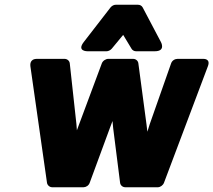

<svg xmlns="http://www.w3.org/2000/svg" viewBox="-20 -764 899 809"><path d="M178 6C179 15 188 25 200 25H332C342 25 354 18 358 6L442 -222C446 -233 450 -243 454 -254C455 -245 456 -233 457 -223L486 6C487 16 496 25 508 25H645C655 25 667 17 671 6L856 -485C868 -517 839 -516 836 -516H728C717 -516 705 -509 701 -497L611 -241C607 -229 604 -220 601 -209C600 -220 598 -231 597 -242L563 -497C562 -507 553 -516 541 -516H436C426 -516 413 -508 409 -497L314 -242C311 -233 308 -225 304 -215C303 -223 303 -232 302 -241L274 -497C273 -507 264 -516 252 -516H136C103 -516 108 -488 108 -485ZM333 -587C302 -547 349 -548 349 -548H429C436 -548 445 -552 451 -559L499 -617L534 -559C537 -553 545 -548 553 -548H632C680 -548 658 -587 658 -587L581 -733C577 -740 570 -744 561 -744H468C460 -744 452 -740 446 -733Z"/></svg>

Font: Falling Sky
Style: BlkObl
Weight: 900
Designer: Paul D. Hunt
Foundry: Adobe Systems Incorporated
Version: Version 1.02